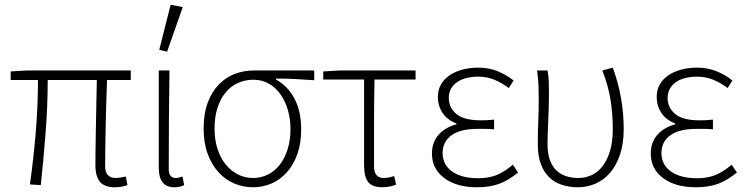

<svg xmlns="http://www.w3.org/2000/svg" viewBox="-20 -777 3145 809"><path d="M463 12Q421 12 401.5 -10.5Q382 -33 382 -82Q382 -105 382.5 -147Q383 -189 384 -239Q385 -289 386 -342Q387 -395 388 -440H181Q181 -330 172 -216Q163 -102 152 3L106 0Q121 -105 130.5 -218Q140 -331 140 -440H25V-476L92 -480H531V-440H431Q429 -393 427.5 -339Q426 -285 425 -234Q424 -183 423.5 -141Q423 -99 423 -76Q423 -27 469 -27Q475 -27 484.5 -28.5Q494 -30 510 -33L517 3Q506 7 493 9.5Q480 12 463 12Z M714 12Q649 12 649 -70V-480H694Q691 -270 691 -64Q691 -45 699 -36Q707 -27 720 -27Q731 -27 749 -33L756 3Q748 7 738 9.5Q728 12 714 12ZM651 -567 699 -757 750 -747 684 -559Z M1046 12Q1004 12 966.5 -4Q929 -20 900.5 -51.5Q872 -83 855 -129Q838 -175 838 -235Q838 -299 855.5 -345Q873 -391 902 -421Q931 -451 969 -465.5Q1007 -480 1048 -480H1304V-439Q1262 -442 1223.5 -444Q1185 -446 1143 -446V-442Q1193 -414 1221 -361Q1249 -308 1249 -232Q1249 -173 1233 -128Q1217 -83 1189 -51.5Q1161 -20 1124.5 -4Q1088 12 1046 12ZM1046 -27Q1080 -27 1109 -41.5Q1138 -56 1159 -83Q1180 -110 1192 -148.5Q1204 -187 1204 -234Q1204 -274 1193.5 -311.5Q1183 -349 1163 -378Q1143 -407 1114 -424Q1085 -441 1048 -441Q1014 -441 984 -428Q954 -415 932 -389Q910 -363 897 -324.5Q884 -286 884 -235Q884 -188 896.5 -149.5Q909 -111 931 -84Q953 -57 982.5 -42Q1012 -27 1046 -27Z M1591 12Q1548 12 1531 -10.5Q1514 -33 1514 -82V-442H1342V-476L1409 -480H1731V-442H1558Q1556 -348 1556 -257.5Q1556 -167 1556 -76Q1556 -27 1597 -27Q1608 -27 1619.5 -29.5Q1631 -32 1641 -35L1649 1Q1639 5 1623.5 8.5Q1608 12 1591 12Z M1990 12Q1903 12 1851.5 -27Q1800 -66 1800 -130Q1800 -157 1808.5 -177.5Q1817 -198 1831.5 -213Q1846 -228 1864.5 -238Q1883 -248 1903 -253V-257Q1865 -271 1845 -301Q1825 -331 1825 -368Q1825 -399 1838.5 -422Q1852 -445 1875.5 -460.5Q1899 -476 1929.5 -484Q1960 -492 1995 -492Q2039 -492 2075.5 -477.5Q2112 -463 2144 -438L2124 -406Q2093 -429 2062 -441.5Q2031 -454 1994 -454Q1969 -454 1946.5 -448.5Q1924 -443 1907.5 -432Q1891 -421 1881 -404Q1871 -387 1871 -364Q1871 -324 1902.5 -297Q1934 -270 2006 -270Q2020 -270 2031.5 -270.5Q2043 -271 2062 -273V-232Q2041 -234 2025 -234Q2009 -234 1992 -234Q1920 -234 1882.5 -207Q1845 -180 1845 -132Q1845 -83 1885 -54.5Q1925 -26 1995 -26Q2037 -26 2070 -38.5Q2103 -51 2141 -83L2163 -50Q2121 -16 2082 -2Q2043 12 1990 12Z M2415 12Q2379 12 2348 2Q2317 -8 2294.5 -29.5Q2272 -51 2259 -85.5Q2246 -120 2246 -169Q2246 -217 2248 -263.5Q2250 -310 2250 -358Q2250 -387 2249 -415Q2248 -443 2243 -480H2287Q2292 -454 2292.5 -428.5Q2293 -403 2293 -372Q2293 -348 2292 -321.5Q2291 -295 2290 -268Q2289 -241 2288 -215.5Q2287 -190 2287 -169Q2287 -129 2297.5 -101.5Q2308 -74 2326 -57.5Q2344 -41 2367.5 -34Q2391 -27 2417 -27Q2447 -27 2473.5 -39.5Q2500 -52 2519.5 -77.5Q2539 -103 2550.5 -141.5Q2562 -180 2562 -233Q2562 -293 2553 -353Q2544 -413 2518 -480L2562 -492Q2586 -426 2597 -362.5Q2608 -299 2608 -233Q2608 -172 2592.5 -126Q2577 -80 2551 -49.5Q2525 -19 2490 -3.5Q2455 12 2415 12Z M2912 12Q2825 12 2773.5 -27Q2722 -66 2722 -130Q2722 -157 2730.5 -177.5Q2739 -198 2753.5 -213Q2768 -228 2786.5 -238Q2805 -248 2825 -253V-257Q2787 -271 2767 -301Q2747 -331 2747 -368Q2747 -399 2760.5 -422Q2774 -445 2797.5 -460.5Q2821 -476 2851.5 -484Q2882 -492 2917 -492Q2961 -492 2997.5 -477.5Q3034 -463 3066 -438L3046 -406Q3015 -429 2984 -441.5Q2953 -454 2916 -454Q2891 -454 2868.5 -448.5Q2846 -443 2829.5 -432Q2813 -421 2803 -404Q2793 -387 2793 -364Q2793 -324 2824.5 -297Q2856 -270 2928 -270Q2942 -270 2953.5 -270.5Q2965 -271 2984 -273V-232Q2963 -234 2947 -234Q2931 -234 2914 -234Q2842 -234 2804.5 -207Q2767 -180 2767 -132Q2767 -83 2807 -54.5Q2847 -26 2917 -26Q2959 -26 2992 -38.5Q3025 -51 3063 -83L3085 -50Q3043 -16 3004 -2Q2965 12 2912 12Z"/></svg>

Font: Giro Light
Style: Regular
Weight: 300
Designer: Paul D. Hunt
Foundry: Adobe Systems Incorporated
Version: Version 1.000;PS 1.0;hotconv 1.0.88;makeotf.lib2.5.647800